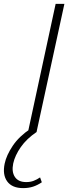

<svg xmlns="http://www.w3.org/2000/svg" viewBox="-61 -678 381 987"><path d="M83 0 225 -658H270L127 0ZM58 289Q1 289 -24 254.5Q-49 220 -37 163Q-28 120 4.5 71.5Q37 23 97 -17L128 0Q76 35 46 78Q16 121 7 162Q-2 205 15.5 231.5Q33 258 74 258Q95 258 112 251.5Q129 245 145 234L154 259Q132 274 109 281.5Q86 289 58 289Z"/></svg>

Font: Ysabeau Infant ExtraLight
Style: Italic
Weight: 250
Italic angle: -12°
Designer: Christian Thalmann (Catharsis Fonts)
Version: Version 2.001;gftools[0.9.30]; featfreeze: ss01,ss02,lnum